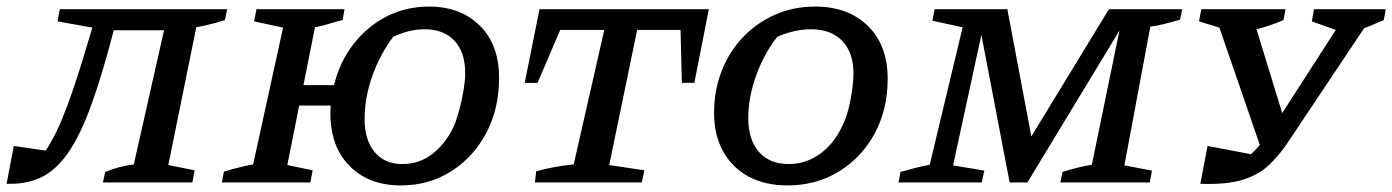

<svg xmlns="http://www.w3.org/2000/svg" viewBox="-39 -555 4235 584"><path d="M-19 4 3 -111 100 -97Q133 -146 164 -229Q195 -312 228 -425L242 -471L136 -490L143 -527H652L645 -494Q606 -481 558 -472L473 -53L553 -37L546 0H274L281 -32Q322 -49 368 -55L460 -463H307Q271 -324 237.5 -232.5Q204 -141 167 -88.5Q130 -36 85 -15Q40 6 -19 4Z M636 0 642 -33Q665 -40 687 -45.5Q709 -51 731 -55L822 -471L734 -490L741 -527H1009L1003 -494Q976 -487 958 -481.5Q940 -476 919 -472L884 -296H977Q994 -366 1035.5 -420Q1077 -474 1136 -504.5Q1195 -535 1266 -535Q1362 -535 1420.5 -477Q1479 -419 1479 -318Q1479 -224 1440 -150.5Q1401 -77 1333.5 -34Q1266 9 1180 9Q1083 9 1024.5 -50Q966 -109 966 -210Q966 -222 967 -234H871L835 -53L912 -37L905 0ZM1185 -56Q1240 -56 1282 -91.5Q1324 -127 1346 -182Q1353 -201 1360 -228.5Q1367 -256 1371.5 -284Q1376 -312 1376 -332Q1376 -396 1343.5 -431Q1311 -466 1252 -466Q1206 -466 1157 -443Q1117 -390 1093.5 -324Q1070 -258 1070 -193Q1070 -129 1100.5 -92.5Q1131 -56 1185 -56Z M2117 -527 2073 -303H2035L2031 -464H1899L1814 -53L1921 -37L1913 0H1588L1592 -34Q1621 -42 1648.5 -47Q1676 -52 1706 -55L1799 -464H1665L1596 -303H1557L1602 -527Z M2356 9Q2288 9 2238 -18Q2188 -45 2160.5 -94.5Q2133 -144 2133 -212Q2133 -280 2156 -339Q2179 -398 2221 -442Q2263 -486 2319 -510.5Q2375 -535 2440 -535Q2541 -535 2601 -476Q2661 -417 2661 -316Q2661 -222 2621.5 -149Q2582 -76 2513 -33.5Q2444 9 2356 9ZM2360 -56Q2414 -56 2458.5 -89.5Q2503 -123 2528 -183Q2537 -203 2543.5 -230.5Q2550 -258 2553.5 -285Q2557 -312 2557 -331Q2557 -395 2523 -430.5Q2489 -466 2427 -466Q2378 -466 2325 -443Q2284 -390 2260.5 -324Q2237 -258 2237 -196Q2237 -130 2269.5 -93Q2302 -56 2360 -56Z M2694 0 2700 -32Q2725 -39 2746.5 -44.5Q2768 -50 2789 -54L2889 -472L2797 -492L2804 -527H3025L3098 -140L3334 -527H3557L3550 -495Q3525 -488 3504 -482.5Q3483 -477 3460 -474L3381 -52L3465 -36L3458 0H3186L3193 -32Q3214 -39 3236.5 -44.5Q3259 -50 3282 -54L3366 -462L3086 0H3032L2946 -449L2860 -52L2955 -36L2947 0Z M3612 4 3634 -111 3766 -86Q3780 -99 3793 -114L3670 -471L3608 -490L3615 -527H3871L3865 -494Q3826 -477 3783 -466L3861 -211L4024 -464L3951 -490L3958 -527H4176L4170 -494Q4153 -487 4138.5 -480.5Q4124 -474 4110 -469L3883 -129Q3855 -86 3823 -55Q3791 -24 3742 -8.5Q3693 7 3612 4Z"/></svg>

Font: Piazzolla SC Medium
Style: Italic
Weight: 500
Italic angle: -11.3°
Designer: Juan Pablo del Peral
Foundry: Huerta Tipografica
Version: Version 1.330